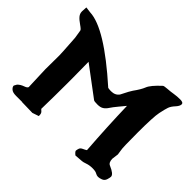

<svg xmlns="http://www.w3.org/2000/svg" viewBox="-144 -897 1149 1149"><g transform="rotate(45 431.0 -322.5)"><path d="M448.2 -408.2Q461.9 -405.8 473.6 -405.8Q509.3 -405.8 526.4 -430.7Q555.7 -489.3 564 -500Q593.8 -541 604.5 -568.4Q615.7 -597.7 670.9 -648.4Q675.8 -652.8 701.9 -654.5Q728 -656.2 751.5 -660.2Q774.9 -664.1 801.8 -664.1Q828.6 -664.1 828.6 -649.2Q828.6 -634.3 810.1 -614.3Q791.5 -594.2 785.2 -576.2Q778.8 -558.1 770.3 -517.1Q761.7 -476.1 761.7 -344.5Q761.7 -212.9 766.1 -197.3L770.5 -167.5L765.1 -126Q765.6 -94.2 784.7 -86.4Q835.9 -64.9 835.9 -43.9Q835.9 -36.1 830.6 -18.6Q825.2 -1 808.8 5.4Q792.5 11.7 781.2 11.7Q770 11.7 758.5 4.9Q747.1 -2 721.7 -2Q696.3 -2 675.5 5.4Q654.8 12.7 646.5 12.7L595.2 16.6Q576.7 2 576.2 -6.8L576.7 -7.3Q577.6 -16.1 581.1 -26.1Q584.5 -36.1 598.9 -42.5Q613.3 -48.8 621.6 -54.7Q608.4 -233.9 603.5 -411.6Q593.3 -398.9 570.8 -372.1Q548.3 -345.2 537.1 -327.9Q525.9 -310.5 511.7 -301.3Q497.6 -292 473.1 -292Q446.3 -292 440.9 -295.9Q347.2 -365.7 254.4 -435.5Q255.9 -370.1 255.9 -300.8Q255.9 -283.7 255.9 -266.1Q255.9 -255.4 255.9 -244.1Q255.9 -144.5 253.4 -36.1Q258.3 -32.2 265.9 -24.4Q273.4 -16.6 273.4 -1V4.9L232.9 18.6L144 16.6L143.1 15.6H91.3Q63 15.6 50.8 4.4Q38.6 -6.8 38.6 -16.6V-18.6L48.3 -36.1Q63.5 -51.3 85.4 -58.8Q107.4 -66.4 108.4 -75.7L103 -220.7L104 -338.4L102.5 -374L95.7 -480.5L87.4 -532.2Q87.4 -539.1 61.8 -556.6Q36.1 -574.2 24.7 -588.4Q13.2 -602.5 13.2 -620.1V-623.5L15.1 -656.2L52.2 -651.4Q181.6 -646.5 448.2 -408.2Z"/></g></svg>

Font: Drukaatie burti
Style: Bold
Weight: 700
Version: Version 0.14